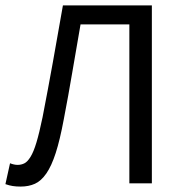

<svg xmlns="http://www.w3.org/2000/svg" viewBox="-20 -676 670 708"><path d="M56 12Q40 12 27 10Q14 8 0 3L17 -74Q32 -68 45 -68Q58 -68 69.5 -73.5Q81 -79 92.5 -97.5Q104 -116 114.5 -151Q125 -186 137 -244Q157 -347 175 -447Q193 -547 212 -656H540V0H457V-586H277Q261 -495 246.5 -409Q232 -323 215 -235Q201 -160 185.5 -112Q170 -64 151 -36.5Q132 -9 109 1.5Q86 12 56 12Z"/></svg>

Font: Processing Sans Pro
Style: Regular
Weight: 400
Designer: Paul D. Hunt
Foundry: Adobe Systems Incorporated
Version: Version 2.020;PS 2.000;hotconv 1.0.86;makeotf.lib2.5.63406